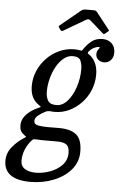

<svg xmlns="http://www.w3.org/2000/svg" viewBox="-133 -809 702 1109"><g transform="rotate(5 218.0 -254.0)"><path d="M182 -635 174.5 -647Q170 -652.5 170.8 -654.5Q171.5 -656.5 178 -662L292 -756Q302.5 -764.5 320 -764.5H362.5Q372.5 -764.5 376.5 -762.5Q380.5 -760.5 384 -756L459.5 -660Q462.5 -656.5 462.5 -655Q462.5 -653.5 457.5 -649.5L443 -637.5Q436.5 -632 434.5 -632.2Q432.5 -632.5 427 -637L350 -705Q339 -714.5 325 -705.5L199.5 -632Q189.5 -625.5 182 -635ZM-68 145Q-68 100.5 -38.8 65Q-9.5 29.5 25 8Q42.5 -3 39.2 -3Q36 -3 25 -14Q0.5 -30.5 0.5 -64Q0.5 -101 27.5 -129.2Q54.5 -157.5 93.5 -174Q109.5 -181 108.5 -182.5Q107.5 -184 95.5 -192.5Q46 -225 46 -297.5Q46 -344.5 64.2 -386.5Q82.5 -428.5 114 -460.8Q145.5 -493 186.2 -511.5Q227 -530 272 -530Q293 -530 309.5 -526.5Q315 -525.5 316.2 -526Q317.5 -526.5 321 -532Q339 -560 365 -581.8Q391 -603.5 430 -603.5Q462.5 -603.5 483.2 -584.2Q504 -565 504 -530Q504 -502.5 488.2 -486.2Q472.5 -470 450 -470Q429 -470 415.2 -482.5Q401.5 -495 401.5 -514Q401.5 -527.5 407.8 -536.8Q414 -546 417.2 -550.8Q420.5 -555.5 411.5 -555.5Q400 -555.5 383.8 -547.5Q367.5 -539.5 354 -522Q348 -514.5 357 -509.5Q379.5 -496 395.2 -466.8Q411 -437.5 411 -394.5Q411 -346 392.8 -303.2Q374.5 -260.5 343.5 -228.5Q312.5 -196.5 273.2 -178.2Q234 -160 192 -160Q185 -160 178.5 -160.2Q172 -160.5 166.5 -161.5Q157.5 -162 152.2 -161.2Q147 -160.5 137 -156Q114.5 -145 96.5 -130Q78.5 -115 78.5 -98.5Q78.5 -78 102.5 -73.5Q126.5 -69 157 -69Q168 -69 190 -69.2Q212 -69.5 223.5 -69.5Q291.5 -69.5 325 -41.8Q358.5 -14 358.5 57Q358.5 116 320.5 160.8Q282.5 205.5 220.2 230.2Q158 255 85 255Q11 255 -28.5 228Q-68 201 -68 145ZM135.5 -273.5Q135.5 -241.5 147.8 -220.8Q160 -200 196.5 -200Q232.5 -200 261 -232.5Q289.5 -265 306 -315Q322.5 -365 322.5 -418Q322.5 -446 313.2 -468Q304 -490 267.5 -490Q240 -490 216 -471Q192 -452 174 -420.5Q156 -389 145.8 -350.5Q135.5 -312 135.5 -273.5ZM73 16Q51 40.5 37.8 71.5Q24.5 102.5 24.5 137Q24.5 169 49.2 184.2Q74 199.5 112 199.5Q152.5 199.5 194 184.5Q235.5 169.5 263.5 140.5Q291.5 111.5 291.5 69.5Q291.5 36 275.5 22.5Q259.5 9 219 9H142.5Q132.5 9 124 8.8Q115.5 8.5 102 7.5Q89.5 7 84.2 8Q79 9 73 16Z"/></g></svg>

Font: Besley* Narrow
Style: Italic
Weight: 400
Width: 4
Italic angle: -13°
Designer: Owen Earl
Foundry: indestructible type*
Version: Version 3.000; ttfautohint (v1.8.3)